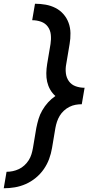

<svg xmlns="http://www.w3.org/2000/svg" viewBox="-24 -853 544 1026"><path d="M-4 153 11 65Q28 65 44.5 61.5Q61 58 77 50.5Q93 43 106.5 30.5Q120 18 129.5 3Q139 -12 144 -28.5Q149 -45 152 -62L170 -169Q175 -194 182 -217.5Q189 -241 202 -263.5Q215 -286 232.5 -305.5Q250 -325 272 -340Q255 -355 244 -374.5Q233 -394 228 -416Q223 -438 223.5 -462.5Q224 -487 228 -511L246 -618Q250 -643 247.5 -667.5Q245 -692 231.5 -710.5Q218 -729 195.5 -737Q173 -745 148 -745L163 -833Q192 -833 220 -828Q248 -823 272.5 -810.5Q297 -798 315 -777.5Q333 -757 342.5 -731Q352 -705 352.5 -676Q353 -647 348 -618L330 -511Q325 -486 328 -461.5Q331 -437 344.5 -418.5Q358 -400 380.5 -392Q403 -384 428 -384L413 -296Q396 -296 379.5 -293Q363 -290 347 -282Q331 -274 317.5 -261.5Q304 -249 295 -234Q286 -219 280.5 -202.5Q275 -186 272 -169L254 -62Q249 -32 238.5 -3.5Q228 25 210 51Q192 77 167 97.5Q142 118 113.5 130.5Q85 143 55.5 148Q26 153 -4 153Z"/></svg>

Font: iosevka_custom_sans_ss08 SmBd
Style: Italic
Weight: 600
Italic angle: -10°
Designer: Belleve Invis
Foundry: Belleve Invis
Version: Version 10.3.0; ttfautohint (v1.8.3)